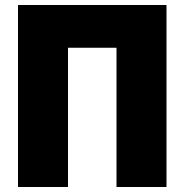

<svg xmlns="http://www.w3.org/2000/svg" viewBox="-20 -748 740 768"><path d="M52 0V-728H646V0H446V-557H252V0Z"/></svg>

Font: Murecho Black
Style: Regular
Weight: 900
Designer: Neil Summerour
Foundry: Positype
Version: Version 1.010; ttfautohint (v1.8.3)